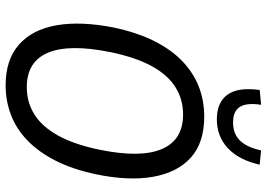

<svg xmlns="http://www.w3.org/2000/svg" viewBox="-156 -806 970 699"><g transform="rotate(90 329.5 -456.0)"><path d="M290 9Q197 9 142 -39.5Q87 -88 71.5 -176.5Q56 -265 80 -386Q98 -470 129 -532Q160 -594 202.5 -634.5Q245 -675 295.5 -694.5Q346 -714 404 -714Q499 -714 553 -665.5Q607 -617 623 -528.5Q639 -440 614 -320Q596 -235 564.5 -173Q533 -111 491 -70.5Q449 -30 398 -10.5Q347 9 290 9ZM297 -68Q352 -68 396.5 -96Q441 -124 473.5 -183Q506 -242 525 -335Q555 -483 522 -560Q489 -637 396 -637Q341 -637 296.5 -609Q252 -581 220 -522.5Q188 -464 169 -371Q139 -222 171.5 -145Q204 -68 297 -68ZM414 -760Q372 -760 345.5 -778Q319 -796 309.5 -830.5Q300 -865 307 -916L361 -921Q353 -869 368.5 -844Q384 -819 425 -819Q467 -819 491.5 -844.5Q516 -870 527 -921L579 -916Q562 -840 519 -800Q476 -760 414 -760Z"/></g></svg>

Font: Nunito Sans 10pt Condensed Medium
Style: Italic
Weight: 500
Width: 3
Italic angle: -9°
Designer: Vernon Adams
Foundry: Vernon Adams
Version: Version 3.101;gftools[0.9.27]